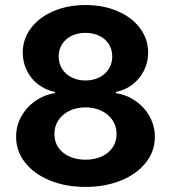

<svg xmlns="http://www.w3.org/2000/svg" viewBox="-20 -737 683 767"><path d="M44.4 -190.2Q44.2 -233.8 64.8 -271.3Q85.5 -308.9 120.9 -333.6Q156.4 -358.3 199.7 -365.1V-369.7Q162.3 -377.2 132.9 -399.6Q103.4 -422 87.2 -455.1Q70.9 -488.3 70.9 -526.7Q70.9 -580.8 103.4 -624.2Q136 -667.7 193.1 -692.3Q250.2 -716.9 321.5 -716.9Q392.7 -716.9 450 -692.3Q507.2 -667.7 539.5 -624.2Q571.7 -580.8 571.9 -526.7Q571.7 -488.3 555.2 -455.1Q538.7 -422 509.4 -399.6Q480.2 -377.2 443.1 -369.7V-365.1Q485.9 -358.3 521.6 -333.6Q557.3 -308.9 578 -271.3Q598.6 -233.8 598.7 -190.2Q598.6 -133.4 563 -87.9Q527.5 -42.3 464.1 -16.3Q400.7 9.7 321.5 9.7Q241.9 9.7 178.8 -16.3Q115.7 -42.3 80 -87.9Q44.2 -133.4 44.4 -190.2ZM445.7 -201.7Q445.7 -232.1 429.8 -256.4Q413.8 -280.7 385.3 -294.4Q356.8 -308.1 321.5 -308.1Q285.9 -308.1 257.5 -294.4Q229 -280.7 213 -256.3Q197.1 -232 197.4 -201.7Q197.1 -171.8 212.4 -148.7Q227.8 -125.6 256.2 -112.3Q284.6 -99 321.5 -99Q358.2 -99 386.4 -112.1Q414.7 -125.2 430.2 -148.4Q445.7 -171.6 445.7 -201.7ZM428.4 -511.5Q428.4 -538.9 414.8 -560.4Q401.3 -581.9 377 -593.8Q352.7 -605.7 321.5 -605.7Q290.1 -605.7 265.8 -593.8Q241.5 -581.9 228 -560.4Q214.4 -538.9 214.4 -511.5Q214.4 -483.7 228.1 -461.9Q241.8 -440 266.3 -427.8Q290.7 -415.5 321.5 -415.5Q352.3 -415.5 376.6 -427.8Q401 -440 414.7 -461.9Q428.4 -483.7 428.4 -511.5Z"/></svg>

Font: Pretendard Variable
Style: Regular
Weight: 400
Designer: Base glyphs from Inter by Rasmus Andersson; Hangul glyphs from Noto Sans CJK(Source Han Sans) by Jang Soo-young and Kang
Foundry: Kil Hyung-jin
Version: Version 1.100;FEAKit 1.0